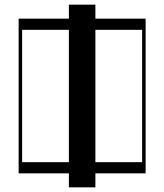

<svg xmlns="http://www.w3.org/2000/svg" viewBox="-20 -804 705 824"><path d="M275.6 0V-60H60V-724H275.6V-784H389.4V-724H605V-60H389.4V0ZM275.6 -108V-676H75V-108ZM590 -108V-676H389.4V-108Z"/></svg>

Font: Facade Sud
Style: Regular
Weight: 100
Designer: Éléonore Fines
Foundry: Velvetyne Type Foundry
Version: Version 1.001;Glyphs 3.2 (3202)